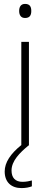

<svg xmlns="http://www.w3.org/2000/svg" viewBox="-20 -744 257 982"><path d="M108 -724C87 -724 78 -709 78 -688C78 -667 87 -652 108 -652C133 -652 140 -667 140 -688C140 -709 133 -724 108 -724ZM39 128C39 79 81 37 126 0H128V-530H89V-2C34 42 4 87 4 133C4 189 39 218 90 218C112 218 130 214 143 209V179C132 182 114 186 95 186C58 186 39 165 39 128Z"/></svg>

Font: Noto Sans Myanmar ExtraLight
Style: Regular
Weight: 200
Designer: Monotype Design Team
Foundry: Monotype Imaging Inc.
Version: Version 2.107